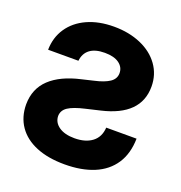

<svg xmlns="http://www.w3.org/2000/svg" viewBox="-131 -830 899 953"><g transform="rotate(20 319.0 -353.5)"><path d="M311.5 -716.8Q390.6 -716.8 453.4 -689.7Q516.1 -662.6 551.5 -613.3Q586.9 -564 586.9 -500Q586.9 -348.1 390.6 -302.7L316.4 -285.2Q256.3 -271.5 229 -253.4Q201.7 -235.4 201.2 -205.1Q202.1 -170.9 232.4 -149.9Q262.7 -128.9 314.5 -128.9Q372.6 -128.9 407.5 -155.5Q442.4 -182.1 445.3 -232.4H605.5Q604 -152.8 568.1 -98.6Q532.2 -44.4 467 -17.3Q401.9 9.8 312.5 9.8Q225.1 9.8 162.4 -16.1Q99.6 -42 66.2 -90.3Q32.7 -138.7 32.2 -205.1Q32.7 -288.1 88.1 -340.3Q143.6 -392.6 248 -416L309.6 -430.7Q360.4 -441.9 387.7 -460.2Q415 -478.5 415 -508.8Q415 -540 388.4 -559.6Q361.8 -579.1 312.5 -579.1Q261.7 -579.1 233.9 -557.9Q206.1 -536.6 202.1 -497.1H42Q43 -562 76.4 -611.8Q109.9 -661.6 170.4 -689.2Q231 -716.8 311.5 -716.8Z"/></g></svg>

Font: Pretendard JP ExtraBold
Style: Regular
Weight: 800
Designer: Base glyphs from Inter by Rasmus Andersson; Hangeul glyphs from Noto Sans CJK(Source Han Sans) by Jang Soo-young and Kan
Foundry: Kil Hyung-jin
Version: Version 1.309